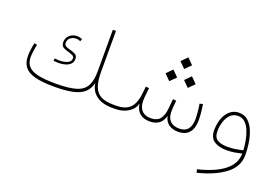

<svg xmlns="http://www.w3.org/2000/svg" viewBox="-116 -1005 2413 1654"><g transform="rotate(20 1091.0 -178.5)"><path d="M335 -205.1Q366.2 -205.1 394.3 -213.4Q422.4 -221.7 440.4 -239.5Q458.5 -257.3 458.5 -286.6Q458.5 -316.9 437.3 -327.9Q416 -338.9 390.6 -345.2Q366.2 -351.6 349.1 -359.6Q332 -367.7 332 -390.1Q332 -419.9 354.2 -437Q376.5 -454.1 405.8 -454.1Q417 -454.1 426.5 -451.7Q436 -449.2 444.8 -445.3L454.1 -467.3Q443.4 -471.2 431.6 -474.4Q419.9 -477.5 405.8 -477.5Q366.2 -477.5 338.1 -452.6Q310.1 -427.7 310.1 -388.2Q310.1 -354 332.3 -342.3Q354.5 -330.6 380.4 -323.7Q399.9 -318.8 418.2 -310.5Q436.5 -302.2 436.5 -285.2Q436.5 -262.7 420.4 -250.2Q404.3 -237.8 380.9 -232.7Q357.4 -227.5 335.4 -227.5Q324.2 -227.5 312.3 -228.3Q300.3 -229 290 -231L286.1 -208.5Q297.4 -207 310.1 -206.1Q322.8 -205.1 335 -205.1ZM704.1 -254.9V-633.8H675.3V-254.9Q675.3 -168 648.9 -118.9Q622.6 -69.8 556.4 -49.6Q490.2 -29.3 371.1 -29.3Q268.6 -29.3 207 -43.2Q145.5 -57.1 117.9 -88.4Q90.3 -119.6 90.3 -171.4Q90.3 -194.8 95 -228Q99.6 -261.2 106.4 -288.1L80.6 -294.4Q73.2 -264.6 69.1 -231.9Q64.9 -199.2 64.9 -173.3Q64.9 -110.4 94.7 -72.3Q124.5 -34.2 191.4 -17.1Q258.3 0 369.1 0Q474.1 0 540 -15.1Q606 -30.3 641.6 -63.5Q677.2 -96.7 689.9 -151.4Q699.7 -79.6 754.2 -39.8Q808.6 0 896.5 0H897V-29.3H896.5Q826.7 -29.3 784.4 -51.5Q742.2 -73.7 723.1 -123.5Q704.1 -173.3 704.1 -254.9Z M1230 -437 1283.2 -383.8 1336.4 -437 1283.2 -490.2ZM1399.9 -437 1453.1 -383.8 1506.3 -437 1453.1 -490.2ZM1314.9 -579.6 1368.2 -526.4 1421.4 -579.6 1368.2 -632.8ZM1242.7 -29.3Q1180.7 -29.3 1152.1 -68.6Q1123.5 -107.9 1131.3 -182.6L1140.1 -267.6L1109.9 -271L1104 -213.4Q1094.2 -114.7 1052.5 -72Q1010.7 -29.3 926.8 -29.3H897Q892.1 -29.3 889.6 -25.9Q887.2 -22.5 887.2 -14.6Q887.2 -6.8 889.6 -3.4Q892.1 0 897 0H926.8Q996.6 0 1046.6 -32.2Q1096.7 -64.5 1108.9 -116.2Q1115.7 -60.1 1149.9 -30Q1184.1 0 1241.7 0Q1346.7 0 1372.6 -97.7Q1381.8 -50.8 1415.5 -25.4Q1449.2 0 1502.9 0Q1569.3 0 1603.3 -39.8Q1637.2 -79.6 1637.2 -157.2Q1637.2 -176.8 1635.3 -203.4Q1633.3 -230 1630.1 -255.9Q1627 -281.7 1623.5 -298.3L1594.7 -291Q1598.1 -275.9 1601.1 -251.2Q1604 -226.6 1606 -200.9Q1607.9 -175.3 1607.9 -156.7Q1607.9 -29.3 1503.4 -29.3Q1444.8 -29.3 1414.8 -63.5Q1384.8 -97.7 1390.6 -171.4L1397 -246.1L1366.7 -249.5L1358.9 -167Q1352.5 -93.8 1324.5 -61.5Q1296.4 -29.3 1242.7 -29.3Z M2087.4 -12.7Q2087.4 78.6 2006.6 143.6Q1925.8 208.5 1767.1 247.6L1774.4 276.9Q1932.6 237.8 2024.9 167.2Q2117.2 96.7 2117.2 -9.8Q2117.2 -60.1 2108.9 -116.5Q2100.6 -172.9 2081.1 -222.4Q2061.5 -272 2028.1 -303.2Q1994.6 -334.5 1944.3 -334.5Q1905.3 -334.5 1876.5 -316.2Q1847.7 -297.9 1828.6 -267.1Q1809.6 -236.3 1800.3 -198.7Q1791 -161.1 1791 -122.6Q1791 -52.2 1834.2 -22.9Q1877.4 6.3 1947.8 6.3Q1988.3 6.3 2023.2 0.5Q2058.1 -5.4 2087.4 -12.7ZM2086.9 -43Q2058.1 -35.6 2023.2 -29.8Q1988.3 -23.9 1947.8 -23.9Q1888.7 -23.9 1854.5 -44.4Q1820.3 -64.9 1820.3 -122.6Q1820.3 -165 1833.5 -207.3Q1846.7 -249.5 1874 -277.6Q1901.4 -305.7 1944.3 -305.7Q1983.4 -305.7 2010 -280Q2036.6 -254.4 2052.7 -213.9Q2068.8 -173.3 2076.9 -127.9Q2085 -82.5 2086.9 -43Z"/></g></svg>

Font: Estedad-FD-VF Thin
Style: Regular
Weight: 100
Designer: Amin Abedi
Version: Version 5.0